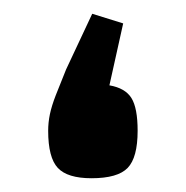

<svg xmlns="http://www.w3.org/2000/svg" viewBox="-20 -253 270 279"><path d="M114 -233 159 -219 139 -129Q162 -125 171 -110.5Q180 -96 180 -63Q180 -24 165.5 -9Q151 6 113 6Q78 6 64 -9Q50 -24 50 -63Q50 -75 52.5 -87Q55 -99 61 -114.5Q67 -130 76 -152Z"/></svg>

Font: Changa
Style: Regular
Weight: 400
Designer: Eduardo Rodriguez Tunni
Foundry: Eduardo Rodriguez Tunni
Version: Version 3.003